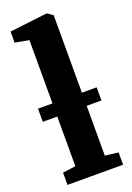

<svg xmlns="http://www.w3.org/2000/svg" viewBox="-156 -877 642 935"><g transform="rotate(-20 165.0 -410.0)"><path d="M91 -72.5V-726L19 -739V-796.5L213 -819.5H215L243.5 -799.5V-72L312 -63.5V0H24V-63.5ZM320 -398V-330H16V-398Z"/></g></svg>

Font: Merriweather ExtraBold
Style: Regular
Weight: 800
Version: Version 2.100